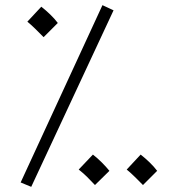

<svg xmlns="http://www.w3.org/2000/svg" viewBox="-20 -707 679 744"><path d="M101 17 60 0 377 -687 420 -667ZM149 -563Q130 -582 117 -595Q104 -608 86 -623L140 -681Q158 -667 175 -650.5Q192 -634 204 -618ZM348 10Q330 -9 317 -22Q304 -35 285 -50L340 -108Q358 -94 374.5 -77.5Q391 -61 404 -45ZM534 10Q515 -9 502 -22Q489 -35 471 -50L525 -108Q543 -94 560 -77.5Q577 -61 589 -45Z"/></svg>

Font: Noto Sans Arabic SemCond Light
Style: Regular
Weight: 300
Width: 4
Designer: Monotype Design Team, Nadine Chahine, Nizar Qandah and Khaled Hosny
Foundry: Monotype Imaging Inc.
Version: Version 2.012; ttfautohint (v1.8.4.7-5d5b)